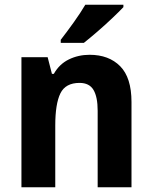

<svg xmlns="http://www.w3.org/2000/svg" viewBox="-20 -786 640 806"><path d="M356 -556Q437 -556 484.5 -508Q532 -460 532 -358V0H390V-321Q390 -379 372.5 -408.5Q355 -438 314 -438Q255 -438 233.5 -394Q212 -350 212 -259V0H70V-546H180L198 -476H206Q229 -517 269 -536.5Q309 -556 356 -556ZM498 -756Q481 -738 451 -709.5Q421 -681 388.5 -653Q356 -625 332 -606H235V-619Q260 -651 289 -691.5Q318 -732 338 -766H498Z"/></svg>

Font: Noto Sans Arabic SemCond
Style: Bold
Weight: 700
Width: 4
Designer: Monotype Design Team, Nadine Chahine, Nizar Qandah and Khaled Hosny
Foundry: Monotype Imaging Inc.
Version: Version 2.012; ttfautohint (v1.8.4.7-5d5b)